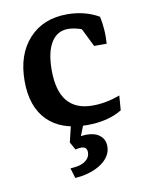

<svg xmlns="http://www.w3.org/2000/svg" viewBox="-69 -427 492 656"><g transform="rotate(-10 177.5 -99.0)"><path d="M210.4 7.8Q121.6 7.8 74 -40Q26.4 -87.9 26.4 -176.8Q26.4 -268.6 75.7 -322.8Q125 -377 208.5 -377Q270 -377 318.4 -349.1Q322.8 -329.6 324.7 -304.9Q326.7 -280.3 324.7 -254.4H281.2L239.7 -338.4L280.3 -303.2Q261.7 -314.5 241 -320.8Q220.2 -327.1 203.1 -327.1Q165.5 -327.1 144.8 -293.9Q124 -260.7 124 -197.8Q124 -54.7 241.2 -54.7Q288.1 -54.7 336.4 -72.8L332.5 -22Q284.2 7.8 210.4 7.8ZM139.6 178.7 128.9 143.6Q137.2 143.1 144 142.1Q150.9 141.1 156.2 140.1Q174.3 136.2 185.8 125.7Q197.3 115.2 197.3 99.6Q197.3 80.1 177.2 80.1Q167.5 80.1 157.2 83L142.1 56.2L153.8 49.8Q166.5 44.4 179.2 42Q191.9 39.6 203.6 39.6Q232.4 39.6 249.3 53.5Q266.1 67.4 266.1 91.3Q266.1 122.1 237.8 145Q209.5 168 161.6 176.3Q151.4 177.7 139.6 178.7ZM175.8 60.1 142.1 56.2 162.6 -29.3H210.9Z"/></g></svg>

Font: Markazi Text Medium
Style: Regular
Weight: 500
Designer: Borna Izadpanah (Arabic designer), Fiona Ross (Arabic design director) and Florian Runge (Latin designer)
Foundry: Borna Izadpanah and Florian Runge
Version: Version 1.001